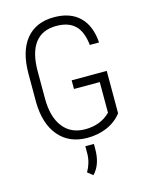

<svg xmlns="http://www.w3.org/2000/svg" viewBox="-137 -806 868 1120"><g transform="rotate(-15 296.5 -246.0)"><path d="M517.1 -82.5Q481.4 -36.6 427.2 -13.4Q373 9.8 308.6 9.8Q199.2 9.8 136.7 -63.5Q74.2 -136.7 71.8 -266.6V-439.5Q71.8 -575.7 131.1 -648.2Q190.4 -720.7 300.3 -720.7Q398.4 -720.7 454.1 -666.5Q509.8 -612.3 516.6 -510.3H460.9Q452.1 -592.3 412.8 -630.1Q373.5 -668 300.8 -668Q213.9 -668 170.7 -610.1Q127.4 -552.2 127.4 -440.4V-276.4Q127.4 -165 175 -103.5Q222.7 -42 308.6 -42Q401.9 -42 460.9 -101.1V-286.1H305.2V-338.4H517.1ZM284.7 229 252.9 203.6Q281.7 153.8 282.7 99.1V53.7H334.5V84Q334.5 178.2 284.7 229Z"/></g></svg>

Font: Roboto Condensed Light
Style: Regular
Weight: 300
Designer: Google
Version: Version 2.134; 2016